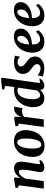

<svg xmlns="http://www.w3.org/2000/svg" viewBox="1380 -2236 870 3669"><g transform="rotate(-90 1814.5 -402.0)"><path d="M248 -450.5Q265 -476 285 -497.5Q305 -519 328 -535Q351 -551 377.2 -559.5Q403.5 -568 432.5 -568Q488.5 -568 524 -535.5Q559.5 -503 559.5 -420.5Q559.5 -404.5 555.2 -373.5Q551 -342.5 545.2 -308.2Q539.5 -274 535 -247Q531 -222 526 -194.5Q521 -167 517.2 -141.5Q513.5 -116 513.5 -97.5Q513.5 -79.5 519 -74Q524.5 -68.5 531 -68.5Q539.5 -68.5 549.5 -73.5Q559.5 -78.5 576 -91.5L589 -58.5Q584.5 -51.5 567 -34.8Q549.5 -18 520.2 -4Q491 10 450 10Q411.5 10 392 -1.8Q372.5 -13.5 365.8 -31.5Q359 -49.5 359 -68.5Q359.5 -80.5 361.8 -97.2Q364 -114 367.8 -134Q371.5 -154 375.5 -175.5Q379.5 -197 383.5 -217Q387 -237 391 -261Q395 -285 398.5 -310Q402 -335 404.2 -359.5Q406.5 -384 406 -405.5Q405.5 -434 401 -449.2Q396.5 -464.5 387 -470.5Q377.5 -476.5 362 -476.5Q346.5 -476.5 329.5 -466.8Q312.5 -457 296 -440.2Q279.5 -423.5 264 -401.2Q248.5 -379 236 -354L187.5 0H44L107 -473L55.5 -501L63.5 -542.5L233 -568L257 -556.5Z M949.5 -569Q1017 -569 1064 -543.2Q1111 -517.5 1136.2 -467.2Q1161.5 -417 1162 -344Q1162 -271.5 1141.8 -207Q1121.5 -142.5 1082.5 -93Q1043.5 -43.5 987.2 -15Q931 13.5 859.5 13.5Q793.5 13.5 746.8 -12.5Q700 -38.5 675.2 -89Q650.5 -139.5 650 -212.5Q649.5 -285.5 669.8 -350Q690 -414.5 728.8 -463.8Q767.5 -513 823.2 -541Q879 -569 949.5 -569ZM929 -508Q903 -508 883.2 -489.8Q863.5 -471.5 849.5 -441Q835.5 -410.5 826.5 -372.8Q817.5 -335 813.2 -295.2Q809 -255.5 809.5 -219.5Q810 -153 819.5 -115.2Q829 -77.5 845.8 -62.2Q862.5 -47 883.5 -47Q909.5 -47 929 -65Q948.5 -83 962.8 -113.5Q977 -144 985.8 -182Q994.5 -220 998.5 -260Q1002.5 -300 1002 -336.5Q1001.5 -403.5 992 -440.8Q982.5 -478 966.2 -493Q950 -508 929 -508Z M1223 0 1286.5 -473 1235 -501 1242.5 -542.5 1394.5 -567.5 1419.5 -552 1414 -461 1411 -423.5Q1419.5 -451 1434.8 -476.8Q1450 -502.5 1471.5 -523Q1493 -543.5 1519.5 -555.8Q1546 -568 1576.5 -568Q1588.5 -568 1597.5 -564.8Q1606.5 -561.5 1610 -558.5L1579 -400Q1575.5 -404 1561.8 -409.5Q1548 -415 1525.5 -415Q1509.5 -415 1493.8 -412.5Q1478 -410 1463.5 -405.2Q1449 -400.5 1437.2 -392.8Q1425.5 -385 1417 -374.5L1366 0Z M2065 -106.5Q2062.5 -88.5 2066.2 -78.5Q2070 -68.5 2081 -68.5Q2089 -68.5 2099 -73.2Q2109 -78 2126.5 -91.5L2140.5 -58.5Q2134.5 -52 2118 -35.2Q2101.5 -18.5 2074.2 -4.2Q2047 10 2009.5 10Q1971.5 10 1952.8 -8Q1934 -26 1930.5 -61L1929.5 -73Q1915.5 -53.5 1893 -34.2Q1870.5 -15 1839 -2.5Q1807.5 10 1767.5 10Q1707.5 10 1670.8 -19Q1634 -48 1617.2 -95Q1600.5 -142 1600.5 -196.5Q1600.5 -251.5 1613.5 -305.5Q1626.5 -359.5 1652.5 -406.8Q1678.5 -454 1717.5 -490.2Q1756.5 -526.5 1809.2 -547.2Q1862 -568 1928.5 -568Q1941.5 -568 1956 -566.2Q1970.5 -564.5 1984.5 -561.5L2008 -737.5L1934.5 -758L1943.5 -796.5L2138.5 -817L2164.5 -803.5ZM1973.5 -492Q1961.5 -497.5 1947 -500.2Q1932.5 -503 1916.5 -503Q1879.5 -503 1851.8 -484.5Q1824 -466 1805 -434.8Q1786 -403.5 1774.2 -364.5Q1762.5 -325.5 1757.5 -283.5Q1752.5 -241.5 1752.5 -202.5Q1752.5 -163.5 1761.2 -133.5Q1770 -103.5 1787 -86.8Q1804 -70 1827 -70Q1847 -70 1864.2 -78.5Q1881.5 -87 1895.8 -100.5Q1910 -114 1920 -128.5Z M2564.5 -454.5H2559.5Q2549.5 -467.5 2524 -484.2Q2498.5 -501 2463 -501Q2440.5 -501 2421.5 -494.2Q2402.5 -487.5 2391 -474Q2379.5 -460.5 2379.5 -439.5Q2379 -419 2389 -401Q2399 -383 2418.8 -366Q2438.5 -349 2466.5 -328.5Q2493.5 -309 2516.8 -287.2Q2540 -265.5 2554.2 -236.2Q2568.5 -207 2568.5 -166Q2568.5 -121.5 2550 -88.8Q2531.5 -56 2499.5 -34Q2467.5 -12 2426.8 -1Q2386 10 2341 10Q2311 10 2279 4.5Q2247 -1 2221.5 -9Q2196 -17 2186.5 -24.5L2209 -116.5H2211Q2221 -106.5 2241.8 -93.8Q2262.5 -81 2288.2 -71.2Q2314 -61.5 2339.5 -61.5Q2359 -61.5 2378.2 -68Q2397.5 -74.5 2410.2 -89.2Q2423 -104 2423 -128Q2423 -149.5 2411.2 -167.5Q2399.5 -185.5 2379.5 -202.8Q2359.5 -220 2333 -238Q2310.5 -253.5 2288 -275.5Q2265.5 -297.5 2250.5 -328.8Q2235.5 -360 2235.5 -402.5Q2235.5 -452 2263.8 -489.2Q2292 -526.5 2342 -547.2Q2392 -568 2457.5 -568Q2484.5 -568 2510.5 -565Q2536.5 -562 2556.2 -557.8Q2576 -553.5 2584 -549.5Z M3070 -104Q3057 -82.5 3027.2 -55.8Q2997.5 -29 2952.8 -8.8Q2908 11.5 2849 11.5Q2792 11.5 2752.8 -7.5Q2713.5 -26.5 2689.2 -58.8Q2665 -91 2654 -131Q2643 -171 2642.5 -212.5Q2642.5 -289.5 2665.5 -354.8Q2688.5 -420 2730.2 -468.5Q2772 -517 2827.8 -544Q2883.5 -571 2949 -571Q3002 -571 3035.5 -554.8Q3069 -538.5 3085.2 -510.5Q3101.5 -482.5 3102.5 -448Q3103.5 -400 3083.8 -363.5Q3064 -327 3030.8 -301.2Q2997.5 -275.5 2957 -258.8Q2916.5 -242 2875.2 -234Q2834 -226 2798.5 -225Q2798.5 -188.5 2804.2 -160Q2810 -131.5 2822 -111.5Q2834 -91.5 2852 -81Q2870 -70.5 2893.5 -70.5Q2930 -70.5 2957.5 -82.8Q2985 -95 3005.8 -113.8Q3026.5 -132.5 3041.5 -151ZM2916.5 -505.5Q2886 -505.5 2864.8 -484.2Q2843.5 -463 2829.5 -428.8Q2815.5 -394.5 2808.2 -355.5Q2801 -316.5 2799 -281.5Q2818 -282.5 2840.8 -289.2Q2863.5 -296 2885.2 -308.8Q2907 -321.5 2925 -340Q2943 -358.5 2953.2 -382.5Q2963.5 -406.5 2962 -436Q2961 -470.5 2949.5 -488Q2938 -505.5 2916.5 -505.5Z M3574.5 -104Q3561.5 -82.5 3531.8 -55.8Q3502 -29 3457.2 -8.8Q3412.5 11.5 3353.5 11.5Q3296.5 11.5 3257.2 -7.5Q3218 -26.5 3193.8 -58.8Q3169.5 -91 3158.5 -131Q3147.5 -171 3147 -212.5Q3147 -289.5 3170 -354.8Q3193 -420 3234.8 -468.5Q3276.5 -517 3332.2 -544Q3388 -571 3453.5 -571Q3506.5 -571 3540 -554.8Q3573.5 -538.5 3589.8 -510.5Q3606 -482.5 3607 -448Q3608 -400 3588.2 -363.5Q3568.5 -327 3535.2 -301.2Q3502 -275.5 3461.5 -258.8Q3421 -242 3379.8 -234Q3338.5 -226 3303 -225Q3303 -188.5 3308.8 -160Q3314.5 -131.5 3326.5 -111.5Q3338.5 -91.5 3356.5 -81Q3374.5 -70.5 3398 -70.5Q3434.5 -70.5 3462 -82.8Q3489.5 -95 3510.2 -113.8Q3531 -132.5 3546 -151ZM3421 -505.5Q3390.5 -505.5 3369.2 -484.2Q3348 -463 3334 -428.8Q3320 -394.5 3312.8 -355.5Q3305.5 -316.5 3303.5 -281.5Q3322.5 -282.5 3345.2 -289.2Q3368 -296 3389.8 -308.8Q3411.5 -321.5 3429.5 -340Q3447.5 -358.5 3457.8 -382.5Q3468 -406.5 3466.5 -436Q3465.5 -470.5 3454 -488Q3442.5 -505.5 3421 -505.5Z"/></g></svg>

Font: Merriweather ExtraBold
Style: Italic
Weight: 800
Italic angle: -7.8°
Version: Version 2.101